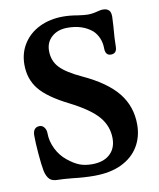

<svg xmlns="http://www.w3.org/2000/svg" viewBox="-79 -741 676 814"><g transform="rotate(-10 259.0 -334.0)"><path d="M168 4Q126 0 107 0Q82 0 71 -11Q58 -24 53 -49Q48 -75 44 -123Q40 -171 40 -202Q40 -220 47.5 -229Q55 -238 69 -238Q81 -238 89 -227.5Q97 -217 97 -202Q97 -168 113.5 -134.5Q130 -101 158 -79Q184 -58 207 -49Q230 -40 261 -40Q310 -40 337.5 -65Q365 -90 365 -133Q365 -186 330 -227Q295 -268 210 -311Q122 -355 86.5 -399Q51 -443 51 -505Q51 -556 76.5 -595.5Q102 -635 146.5 -656.5Q191 -678 248 -678Q277 -678 311 -672Q339 -668 353 -668Q373 -668 395 -674Q411 -678 417 -678Q429 -678 435 -675.5Q441 -673 446 -668Q453 -660 453 -641L451 -602Q446 -545 446 -514Q446 -499 439.5 -491.5Q433 -484 420 -484Q408 -484 402 -492Q396 -500 396 -514Q396 -538 387.5 -558.5Q379 -579 364 -593Q323 -628 258 -628Q216 -628 190 -605Q164 -582 164 -545Q164 -502 191 -473Q218 -444 283 -414Q385 -367 431.5 -309Q478 -251 478 -173Q478 -120 453 -78.5Q428 -37 379.5 -13.5Q331 10 261 10Q218 10 168 4Z"/></g></svg>

Font: Raigarh
Style: Regular
Weight: 400
Designer: jaikishan Patel
Foundry: MagicType
Version: Version 1.000;FEAKit 1.0